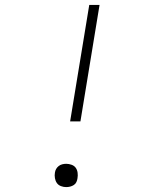

<svg xmlns="http://www.w3.org/2000/svg" viewBox="-20 -755 640 783"><path d="M266 -260 344 -735H386L308 -260ZM250 8Q239 8 228.5 4Q218 0 212 -8.5Q206 -17 204 -28.5Q202 -40 204 -51Q205 -59 209 -66Q213 -73 219.5 -78Q226 -83 234 -85Q242 -87 250 -87Q261 -87 272 -83Q283 -79 289 -70.5Q295 -62 296.5 -50.5Q298 -39 296 -28Q295 -20 291.5 -12.5Q288 -5 281 -0.5Q274 4 266 6Q258 8 250 8Z"/></svg>

Font: Iosevka Extralight Extended
Style: Italic
Weight: 200
Width: 7
Italic angle: -9°
Monospace: yes
Designer: Belleve Invis
Foundry: Belleve Invis
Version: Version 32.5.0; ttfautohint (v1.8.4)